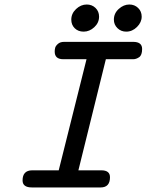

<svg xmlns="http://www.w3.org/2000/svg" viewBox="-20 -823 644 843"><path d="M79.1 -30.8Q79.1 -74.7 121.1 -75.2H237.8L359.9 -563H257.8Q219.7 -563 220.2 -597.2Q220.2 -605 222.2 -613Q224.1 -621.1 234.1 -630.1Q244.1 -639.2 261.2 -639.2H564.9Q604 -639.2 604 -607.9Q604 -581.1 591.1 -572Q578.1 -563 564.9 -563H444.8L324.2 -75.2H424.8Q462.9 -75.2 462.9 -44.9Q462.9 0 421.9 0H120.1Q79.1 0 79.1 -30.8ZM293 -736.8Q293 -763.7 314 -783.4Q335 -803.2 360.8 -803.2Q383.8 -803.2 399.4 -788.1Q415 -772.9 415 -750Q415 -723.1 394 -703.6Q373 -684.1 347.2 -684.1Q323.2 -684.1 308.1 -699Q293 -713.9 293 -736.8ZM480 -736.8Q480 -764.6 501.5 -783.9Q522.9 -803.2 547.9 -803.2Q570.8 -803.2 586.4 -788.1Q602.1 -772.9 602.1 -750Q602.1 -725.1 581.5 -704.6Q561 -684.1 534.2 -684.1Q511.2 -684.1 495.6 -699.5Q480 -714.8 480 -736.8Z"/></svg>

Font: CMU Typewriter Text
Style: BoldItalic
Weight: 700
Italic angle: -14.04°
Version: Version 0.7.0